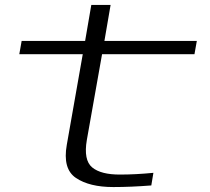

<svg xmlns="http://www.w3.org/2000/svg" viewBox="-20 -750 850 776"><path d="M438 6Q341.5 6 287 -30.8Q232.5 -67.5 250 -165L314.5 -531H58L67.5 -584.5H324L349 -730H427L402 -584.5H775.5L766 -531H392.5L331 -184.5Q317 -103 352.5 -73.5Q388 -44 466 -44.5Q528 -44.5 600 -51.5L591.5 -0.5Q509 6 438 6Z"/></svg>

Font: Anybody UltraExpanded Light
Style: Italic
Weight: 300
Width: 9
Italic angle: -10°
Designer: Tyler Finck
Foundry: Etcetera Type Company
Version: Version 1.010; ttfautohint (v1.8.3) -l 8 -r 50 -G 200 -x 14 